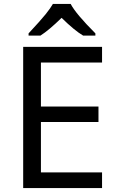

<svg xmlns="http://www.w3.org/2000/svg" viewBox="-20 -951 596 971"><path d="M496.1 0H97.2V-713.9H496.1V-634.8H187V-412.1H478V-334H187V-79.1H496.1ZM124.5 -782.2Q185.5 -847.7 210.7 -878.9Q235.8 -910.2 247.6 -931.2H337.4Q362.8 -881.8 462.4 -782.2V-771H400.4Q356.4 -796.9 291.5 -860.8Q227.5 -798.3 184.6 -771H124.5Z"/></svg>

Font: NotoSans
Style: Regular
Weight: 400
Designer: Monotype Design team
Foundry: Monotype Imaging Inc.
Version: Version 1.04; ttfautohint (v1.4.1)